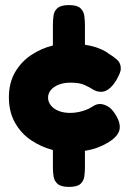

<svg xmlns="http://www.w3.org/2000/svg" viewBox="-20 -650 510 755"><path d="M251 85Q220 85 206.5 73Q193 61 190.5 43Q188 25 188 7V-60Q142 -72 102.5 -98.5Q63 -125 39 -167.5Q15 -210 15 -267Q15 -324 39 -365.5Q63 -407 102.5 -433.5Q142 -460 188 -471V-551Q188 -571 190.5 -589Q193 -607 206.5 -618.5Q220 -630 251 -630Q283 -630 296 -618Q309 -606 311.5 -588Q314 -570 314 -551V-474Q345 -469 366 -461Q387 -453 397.5 -446Q408 -439 409 -438Q426 -428 440.5 -415Q455 -402 455 -381Q455 -371 450 -359.5Q445 -348 437 -334Q409 -289 378 -289Q360 -289 346 -298Q332 -307 312 -316Q292 -325 257 -325Q232 -325 212 -317.5Q192 -310 180.5 -296.5Q169 -283 169 -266Q169 -249 180.5 -235Q192 -221 211.5 -213.5Q231 -206 255 -206Q275 -206 292 -210Q309 -214 319.5 -218.5Q330 -223 330 -223Q341 -230 351.5 -235.5Q362 -241 373 -241Q387 -241 403.5 -232Q420 -223 435 -198Q455 -166 450 -140.5Q445 -115 409 -92Q407 -91 396 -84.5Q385 -78 364.5 -70Q344 -62 314 -57V7Q314 26 311.5 44Q309 62 296 73.5Q283 85 251 85Z"/></svg>

Font: Fredoka Expanded
Style: Bold
Weight: 700
Width: 7
Designer: Ben Nathan
Foundry: Milena B. Brandão, Ben Nathan
Version: Version 2.001